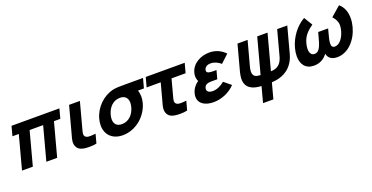

<svg xmlns="http://www.w3.org/2000/svg" viewBox="-28 -1300 4398 2269"><g transform="rotate(-20 2171.0 -165.0)"><path d="M47.7 0H183.7L296.2 -420H466.2L353.7 0H489.7L602.2 -420H682.2L714.3 -540H112.3L80.2 -420H160.2Z M824.3 4C841.8 7.2 867.3 9.2 894.2 9.2C925.6 9.2 959 6.5 983.4 0L1013.7 -113C991.6 -110.1 967.8 -108.2 946.6 -108.2C938.8 -108.2 931.4 -108.5 924.6 -109C904.1 -111 883.3 -119 875.9 -140C874.2 -144.8 873.5 -150.2 873.5 -156.3C873.5 -176.4 881.8 -203.1 890.9 -237L972.1 -540H836.1L752.7 -229C738.7 -176.7 725.5 -138.8 725.5 -104.3C725.5 -90.5 727.6 -77.3 732.5 -64C750.7 -16 788.2 -3 824.3 4Z M1765.9 -540H1541.9C1473.9 -540 1424.9 -540 1385.4 -531C1256.1 -500 1150 -395 1114.6 -263C1107.2 -235.2 1103.5 -208.4 1103.5 -183.1C1103.5 -67.8 1179.4 15 1313.1 15C1475.1 15 1619.8 -107 1661.6 -263C1668.8 -289.8 1672.1 -315.8 1672.1 -340.2C1672.1 -369.5 1667.4 -396.5 1659.2 -420H1733.7ZM1347.2 -112C1281.7 -112 1250.4 -148.8 1250.4 -206.4C1250.4 -223.6 1253.2 -242.6 1258.6 -263C1280.3 -344 1338.8 -413 1427.8 -413C1494.5 -413 1525.3 -373.3 1525.3 -316.4C1525.3 -299.9 1522.7 -281.9 1517.6 -263C1494.9 -178 1434.2 -112 1347.2 -112Z M1965.3 4C1982.8 7.2 2008.3 9.2 2035.2 9.2C2066.6 9.2 2100 6.5 2124.4 0L2154.7 -113C2132.6 -110.1 2108.8 -108.2 2087.6 -108.2C2079.8 -108.2 2072.4 -108.5 2065.6 -109C2045.1 -111 2024.3 -119 2016.9 -140C2015.2 -144.8 2014.5 -150.2 2014.5 -156.3C2014.5 -176.4 2022.8 -203.1 2031.9 -237L2080.9 -420H2257.9L2290.1 -540H1800.1L1767.9 -420H1944.9L1893.7 -229C1879.7 -176.7 1866.5 -138.8 1866.5 -104.3C1866.5 -90.5 1868.6 -77.3 1873.5 -64C1891.7 -16 1929.2 -3 1965.3 4Z M2638.8 -174C2590.3 -135 2541.2 -112 2489.2 -112C2443.2 -112 2418 -130.1 2418 -159.6C2418 -164.7 2418.8 -170.2 2420.3 -176C2432.3 -220.8 2474.5 -225.3 2519.5 -225.3C2530.8 -225.3 2542.2 -225 2553.4 -225H2585.4L2613.8 -331H2581.8C2532.1 -331 2491.7 -333.4 2491.7 -365.4C2491.7 -369.4 2492.4 -374 2493.7 -379C2503.6 -416 2539.1 -429 2575.1 -429C2623.1 -429 2667.7 -405 2700.2 -377L2800.1 -470C2752.8 -521 2684.9 -555 2602.9 -555C2498.9 -555 2386.4 -501 2357.2 -392C2353.1 -376.9 2351 -362.1 2351 -347.5C2351 -326 2355.7 -304.9 2366.3 -284C2323.7 -256 2291.4 -213.5 2277.6 -162C2273.3 -146 2271.3 -131.1 2271.3 -117.2C2271.3 -30.3 2350.7 15 2454.1 15C2555.1 15 2657.9 -29 2726.5 -102Z M2997 225H3127L3179.5 29C3293.9 24 3405.4 -19 3467.2 -145C3478.3 -168 3486.5 -191 3492.9 -215L3580 -540H3453L3369.4 -228C3367.5 -221 3362.7 -203 3353.3 -183C3322.6 -117 3269.6 -98 3213.3 -97L3332 -540H3202L3083.3 -97C3031 -98 2989.2 -108.8 2989.2 -173.4C2989.2 -196.7 2994.7 -217.8 2997.4 -228L3081 -540H2954L2866.9 -215C2861.8 -196 2855.8 -166 2854.6 -143C2854.3 -138.1 2854.2 -133.3 2854.2 -128.6C2854.2 -14.7 2940.4 24.2 3049.5 29Z M4235.9 -555 4113.2 -448C4147.7 -409.6 4166.4 -374.8 4166.4 -328.1C4166.4 -309 4163.3 -288 4156.9 -264C4134.7 -181 4085.4 -113 4025.4 -113C3994.1 -113 3982.9 -131.5 3982.9 -163C3982.9 -196.8 3995.9 -245.5 4011.1 -302L4021.8 -342H3896.8L3886.1 -302C3857.7 -196 3836.4 -113 3770.4 -113C3729.5 -113 3709.7 -145.4 3709.7 -194.7C3709.7 -215.2 3713.1 -238.7 3719.9 -264C3741.3 -344 3782.2 -392 3862.2 -448L3796.9 -555C3690.8 -495 3607.5 -382 3574.6 -259C3565.2 -224 3560.4 -190.2 3560.4 -159C3560.4 -58.4 3610.3 15 3717.1 15C3775.6 15 3838.9 -6.5 3886.9 -72C3899.9 -6.5 3951.6 15 4010.1 15C4148.1 15 4259.1 -108 4299.3 -258C4309.2 -295 4314.2 -331.4 4314.2 -365.9C4314.2 -444.2 4288.4 -512.6 4235.9 -555Z"/></g></svg>

Font: Manrope
Style: ExtraBoldItalic
Weight: 800
Italic angle: -15°
Designer: Mikhail Sharanda
Foundry: Mikhail Sharanda
Version: Version 4.502;hotconv 1.0.109;makeotfexe 2.5.65596